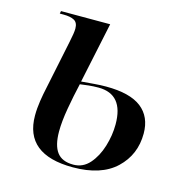

<svg xmlns="http://www.w3.org/2000/svg" viewBox="-86 -618 686 709"><g transform="rotate(15 256.5 -263.0)"><path d="M253 10Q69 10 69 -139Q69 -166 73.5 -195Q78 -224 83 -246L122 -434Q130 -471 130 -487Q130 -510 115.5 -518Q101 -526 74 -526H60L62 -536H250L201 -304Q226 -306 250 -308Q274 -310 295 -310Q387 -310 430.5 -276Q474 -242 474 -178Q474 -97 417.5 -43.5Q361 10 253 10ZM252 0Q289 0 314 -28.5Q339 -57 352 -99.5Q365 -142 365 -184Q365 -299 269 -299Q250 -299 231 -297Q212 -295 199 -293Q188 -246 179 -194.5Q170 -143 170 -105Q170 -52 189.5 -26Q209 0 252 0Z"/></g></svg>

Font: Noto Serif Display SemiCondensed Medium
Style: Italic
Weight: 500
Width: 4
Italic angle: -12°
Designer: Monotype Design Team
Foundry: Monotype Imaging Inc.
Version: Version 2.009